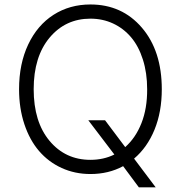

<svg xmlns="http://www.w3.org/2000/svg" viewBox="-20 -757 796 846"><path d="M692.9 -363.8Q692.9 -264.2 660.9 -185.8Q628.9 -107.4 570.8 -58.1L666 68.4H591.8L522.5 -24.9Q458.5 9.8 378.4 9.8Q310.1 9.8 251.7 -16.8Q193.4 -43.5 152.1 -91.6Q110.8 -139.6 87.4 -209.7Q64 -279.8 64 -363.8Q64 -475.6 104.2 -560.8Q144.5 -646 215.8 -691.7Q287.1 -737.3 378.4 -737.3Q517.6 -737.3 605.2 -635Q692.9 -532.7 692.9 -363.8ZM369.1 -227.1H442.9L531.7 -108.9Q577.6 -149.4 603.3 -214.4Q628.9 -279.3 628.4 -363.8Q628.4 -435.5 609.6 -494.6Q590.8 -553.7 557.4 -593Q523.9 -632.3 478 -653.6Q432.1 -674.8 378.4 -674.8Q268.6 -674.8 198.5 -591.1Q128.4 -507.3 128.4 -363.8Q128.4 -220.2 198.2 -136.5Q268.1 -52.7 378.4 -52.7Q436.5 -52.7 483.9 -76.2Z"/></svg>

Font: Interop Light
Style: Regular
Weight: 300
Designer: Rasmus Andersson, Google, Jang Haemin
Foundry: jhaemin
Version: Version 1.007